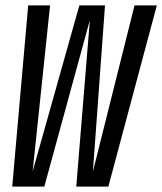

<svg xmlns="http://www.w3.org/2000/svg" viewBox="-20 -695 604 715"><path d="M25.5 0 85 -675H166.5L101.5 -56.5L275.5 -675H371L326 -56.5L481 -675H564L383.5 0H264L314.5 -618H314L145 0Z"/></svg>

Font: Anybody Condensed Regular
Style: Italic
Weight: 400
Width: 3
Italic angle: -10°
Designer: Tyler Finck
Foundry: Etcetera Type Company
Version: Version 1.010; ttfautohint (v1.8.3) -l 8 -r 50 -G 200 -x 14 